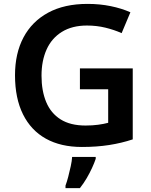

<svg xmlns="http://www.w3.org/2000/svg" viewBox="-20 -744 773 985"><path d="M390 -393H661V-29Q604 -10 540 0Q476 10 400 10Q292 10 215.5 -32.5Q139 -75 98 -157.5Q57 -240 57 -358Q57 -470 100.5 -552Q144 -634 227 -679Q310 -724 429 -724Q492 -724 548 -712.5Q604 -701 649 -681L604 -574Q566 -591 521 -602Q476 -613 426 -613Q350 -613 297.5 -580.5Q245 -548 219 -490Q193 -432 193 -356Q193 -278 217 -220.5Q241 -163 291 -131.5Q341 -100 419 -100Q454 -100 483.5 -104Q513 -108 535 -114V-286H390ZM471 71Q464 92 452 118Q440 144 424.5 170.5Q409 197 390 221H316V208Q323 190 330 163Q337 136 343 108.5Q349 81 350 61H471Z"/></svg>

Font: Noto Sans Syriac Eastern SemiBold
Style: Regular
Weight: 600
Designer: Patrick Giasson and the Monotype Design Team
Foundry: Monotype Imaging Inc.
Version: Version 3.001